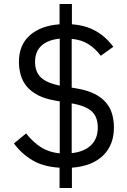

<svg xmlns="http://www.w3.org/2000/svg" viewBox="-20 -831 640 964"><path d="M279 11Q196 6 141 -27.5Q86 -61 50 -111L111 -161Q147 -116 187 -91Q227 -66 280 -61V-322L257 -326Q205 -335 170 -353.5Q135 -372 114 -397.5Q93 -423 84 -454.5Q75 -486 75 -520Q75 -605 129.5 -653.5Q184 -702 279 -709V-811H341V-709Q410 -704 460.5 -675.5Q511 -647 549 -596L486 -551Q459 -587 424.5 -609Q390 -631 340 -636V-391L370 -386Q421 -377 456 -359Q491 -341 512.5 -315.5Q534 -290 543 -258Q552 -226 552 -191Q552 -103 497.5 -50Q443 3 341 11V113H279ZM156 -520Q156 -471 184.5 -443Q213 -415 280 -401V-637Q220 -631 188 -601.5Q156 -572 156 -520ZM471 -190Q471 -244 440.5 -272Q410 -300 340 -312V-62Q403 -69 437 -102Q471 -135 471 -190Z"/></svg>

Font: PlemolJP35 Console
Style: Regular
Weight: 400
Version: v2.0.3; ttfautohint (v1.8.4.7-5d5b-dirty) -l 6 -r 45 -G 200 